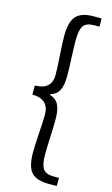

<svg xmlns="http://www.w3.org/2000/svg" viewBox="-143 -840 616 1060"><g transform="rotate(15 165.0 -310.0)"><path d="M298.8 168.9H252.9Q184.6 168.9 154.3 137.7Q124 106.4 124 23.4Q124 -18.6 128.9 -88.4Q133.8 -158.2 133.8 -195.3Q133.8 -283.2 38.1 -284.2V-335.9Q133.8 -336.9 133.8 -421.9Q133.8 -460 128.9 -530.3Q124 -600.6 124 -641.6Q124 -724.6 154.3 -756.8Q184.6 -789.1 252.9 -789.1H298.8V-742.2H268.6Q223.6 -742.2 207.5 -718.3Q191.4 -694.3 191.4 -636.7Q191.4 -603.5 194.3 -537.1Q197.3 -470.7 197.3 -431.6Q197.3 -377.9 182.1 -349.6Q167 -321.3 132.8 -311.5V-307.6Q167 -297.9 182.1 -269Q197.3 -240.2 197.3 -186.5Q197.3 -147.5 194.3 -82Q191.4 -16.6 191.4 16.6Q191.4 74.2 207.5 98.1Q223.6 122.1 268.6 122.1H298.8Z"/></g></svg>

Font: Gen Shin Gothic Normal
Style: Regular
Weight: 300
Designer: [Source Han Sans]
Ryoko NISHIZUKA  (kana & ideographs); Paul D. Hunt (Latin, Greek & Cyrillic); Wenlong ZHANG  (bopomofo
Version: Version 1.002.20150607